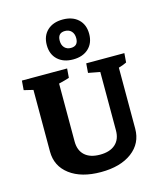

<svg xmlns="http://www.w3.org/2000/svg" viewBox="-108 -781 727 867"><g transform="rotate(-15 256.0 -347.0)"><path d="M57.6 -141.1V-429.2L14.6 -439.5L18.1 -483.4H229.5L226.1 -440.4Q209 -434.6 176.8 -426.8V-156.2Q176.8 -114.3 201.7 -91.6Q226.6 -68.8 272.9 -68.8Q319.3 -68.8 344.7 -91.6Q370.1 -114.3 370.1 -156.2V-429.2L315.4 -439.5L318.8 -483.4H497.1L493.7 -440.4Q480.5 -433.6 456.1 -426.3V-141.1Q456.1 -72.8 402.1 -32.2Q348.1 8.3 256.8 8.3Q165.5 8.3 111.6 -32.2Q57.6 -72.8 57.6 -141.1ZM267.1 -515.6Q221.7 -515.6 194.8 -540.8Q168 -565.9 168 -608.9Q168 -651.9 194.8 -677Q221.7 -702.1 267.1 -702.1Q312.5 -702.1 339.4 -677Q366.2 -651.9 366.2 -608.9Q366.2 -565.9 339.4 -540.8Q312.5 -515.6 267.1 -515.6ZM270.5 -568.4Q304.7 -568.4 304.7 -605Q304.7 -625.5 293.5 -637.5Q282.2 -649.4 263.7 -649.4Q229.5 -649.4 229.5 -612.8Q229.5 -592.3 240.7 -580.3Q252 -568.4 270.5 -568.4Z"/></g></svg>

Font: Markazi Text
Style: Bold
Weight: 700
Designer: Borna Izadpanah (Arabic designer), Fiona Ross (Arabic design director) and Florian Runge (Latin designer)
Foundry: Borna Izadpanah and Florian Runge
Version: Version 1.001; ttfautohint (v1.8.3)